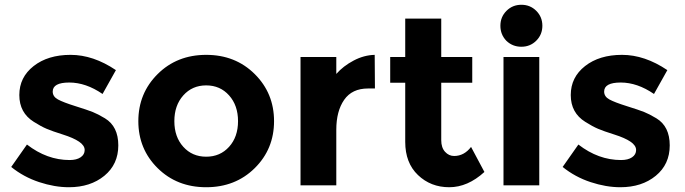

<svg xmlns="http://www.w3.org/2000/svg" viewBox="-20 -777 2872 805"><path d="M269 8Q209 8 144 -13.5Q79 -35 27 -77L93 -171Q177 -106 272 -106Q301 -106 318 -117.5Q335 -129 335 -148Q335 -167 311.5 -183Q288 -199 243.5 -213Q199 -227 175.5 -237Q152 -247 122 -266Q61 -304 61 -378.5Q61 -453 121 -500Q181 -547 276 -547Q371 -547 466 -483L410 -383Q340 -431 270.5 -431Q201 -431 201 -393Q201 -372 223 -360Q245 -348 296 -332Q347 -316 368.5 -307.5Q390 -299 420 -281Q476 -247 476 -167.5Q476 -88 417.5 -40Q359 8 269 8Z M711 -269Q711 -203 748.5 -161.5Q786 -120 844.5 -120Q903 -120 940.5 -161.5Q978 -203 978 -269Q978 -335 940.5 -377Q903 -419 844.5 -419Q786 -419 748.5 -377Q711 -335 711 -269ZM1129 -269Q1129 -152 1048 -72Q967 8 844.5 8Q722 8 641 -72Q560 -152 560 -269Q560 -386 641 -466.5Q722 -547 844.5 -547Q967 -547 1048 -466.5Q1129 -386 1129 -269Z M1523 -406Q1456 -406 1423 -358.5Q1390 -311 1390 -233V0H1240V-538H1390V-467Q1419 -500 1462.5 -523Q1506 -546 1551 -547L1552 -406Z M1830 -430V-189Q1830 -158 1846 -140.5Q1862 -123 1884 -123Q1926 -123 1955 -161L2011 -56Q1941 8 1863.5 8Q1786 8 1732.5 -43Q1679 -94 1679 -182V-430H1616V-538H1679V-699H1830V-538H1960V-430Z M2241 0H2091V-538H2241ZM2103 -606Q2078 -632 2078 -669Q2078 -706 2103.5 -731.5Q2129 -757 2166 -757Q2203 -757 2228.5 -731.5Q2254 -706 2254 -669Q2254 -632 2228.5 -606.5Q2203 -581 2166 -581Q2129 -581 2103 -606Z M2581 8Q2521 8 2456 -13.5Q2391 -35 2339 -77L2405 -171Q2489 -106 2584 -106Q2613 -106 2630 -117.5Q2647 -129 2647 -148Q2647 -167 2623.5 -183Q2600 -199 2555.5 -213Q2511 -227 2487.5 -237Q2464 -247 2434 -266Q2373 -304 2373 -378.5Q2373 -453 2433 -500Q2493 -547 2588 -547Q2683 -547 2778 -483L2722 -383Q2652 -431 2582.5 -431Q2513 -431 2513 -393Q2513 -372 2535 -360Q2557 -348 2608 -332Q2659 -316 2680.5 -307.5Q2702 -299 2732 -281Q2788 -247 2788 -167.5Q2788 -88 2729.5 -40Q2671 8 2581 8Z"/></svg>

Font: Montserrat_am3
Style: Bold
Weight: 700
Designer: Julieta Ulanovsky
Foundry: Julieta Ulanovsky. Armenina letters added by Vahan Hovhannisyan
Version: Version 2.001